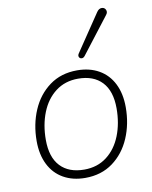

<svg xmlns="http://www.w3.org/2000/svg" viewBox="-86 -822 709 894"><g transform="rotate(-10 269.0 -375.0)"><path d="M51 -200Q51 -279 79.5 -345.5Q108 -412 162.5 -452Q217 -492 293 -492Q352 -492 396 -467Q440 -442 463.5 -395Q487 -348 487 -284Q487 -205 458.5 -138.5Q430 -72 375.5 -32Q321 8 245 8Q186 8 142 -17Q98 -42 74.5 -89Q51 -136 51 -200ZM444 -286Q444 -368 404 -410.5Q364 -453 291 -453Q229 -453 184.5 -419Q140 -385 117 -327Q94 -269 94 -198Q94 -116 134 -73.5Q174 -31 247 -31Q309 -31 353.5 -65Q398 -99 421 -157Q444 -215 444 -286ZM315 -568 433 -743Q443 -758 456.5 -758Q470 -758 475.5 -746Q481 -734 471 -722L340 -552Q333 -543 324.5 -543.5Q316 -544 312.5 -551.5Q309 -559 315 -568Z"/></g></svg>

Font: SN Pro Thin
Style: Italic
Weight: 200
Italic angle: -9°
Designer: Tobias Whetton
Foundry: Supernotes
Version: Version 1.003;Glyphs 3.3 (3324)